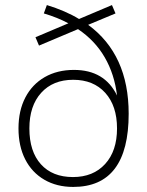

<svg xmlns="http://www.w3.org/2000/svg" viewBox="-20 -730 581 758"><path d="M269 8Q204 8 155 -20.5Q106 -49 79.5 -101Q53 -153 53 -223Q53 -293 80 -345Q107 -397 156.5 -425.5Q206 -454 272 -454Q393 -454 442 -353Q432 -437 393.5 -503.5Q355 -570 288 -615L134 -550L120 -583L250 -638Q207 -661 153 -677L165 -710Q201 -699 233.5 -685Q266 -671 292 -655L422 -710L436 -677L328 -632Q488 -515 488 -281Q488 8 269 8ZM268 -31Q348 -31 395 -82.5Q442 -134 442 -223Q442 -312 395.5 -363.5Q349 -415 269 -415Q189 -415 142.5 -363.5Q96 -312 96 -223Q96 -132 141.5 -81.5Q187 -31 268 -31Z"/></svg>

Font: Nunito Sans ExtraLight
Style: Regular
Weight: 200
Designer: Vernon Adams
Foundry: Vernon Adams
Version: Version 3.006; ttfautohint (v1.8.3)